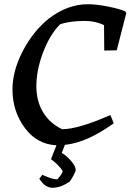

<svg xmlns="http://www.w3.org/2000/svg" viewBox="-20 -675 617 908"><path d="M229 213Q192 213 166 170L180 152Q181 152 189 155.5Q197 159 207 163Q217 167 229 170Q241 173 250 173Q253 172 264.5 157Q276 142 276 134Q275 131 268.5 122.5Q262 114 249 101Q236 88 221 78L247 12Q155 8 97 -70.5Q39 -149 39 -252Q39 -340 88 -434Q137 -528 212 -588Q300 -655 396 -655Q434 -655 488.5 -644.5Q543 -634 573 -621L577 -612L532 -437L473 -436L472 -556Q432 -576 381 -576Q310 -576 264 -560Q215 -510 183.5 -426.5Q152 -343 152 -267Q152 -197 183.5 -144.5Q215 -92 274 -64Q350 -64 502 -131L518 -92Q390 0 287 10L272 48Q297 63 317.5 87.5Q338 112 338 129Q338 136 325.5 158.5Q313 181 309 184Q267 213 229 213Z"/></svg>

Font: Albura Medium
Style: Italic
Weight: 462
Italic angle: -7°
Designer: Mercedes Jáuregui
Foundry: Omnibus-Type Team
Version: Version 1.000